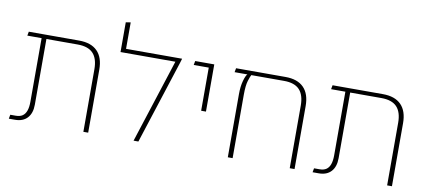

<svg xmlns="http://www.w3.org/2000/svg" viewBox="-69 -1009 2807 1258"><g transform="rotate(10 1334.5 -380.0)"><path d="M531 0V-416Q531 -487 498 -522Q465 -557 395 -557H155V-584H400Q480 -584 521.5 -542Q563 -500 563 -419V0ZM35 0 40 -27H76Q104 -27 121 -38.5Q138 -50 146.5 -73.5Q155 -97 155 -134V-572H187V-120Q187 -63 158 -31.5Q129 0 76 0ZM60 -557 65 -584H160V-557Z M712 -584H1085L1077 -557L897 0H865L1045 -557H680V-755L712 -760Z M1267 -270V-584H1299V-270ZM1167 -557 1172 -584H1287V-557Z M1773 -584Q1853 -584 1894.5 -542Q1936 -500 1936 -419V0H1904V-416Q1904 -487 1871 -522Q1838 -557 1768 -557H1550Q1544 -547 1534 -515Q1524 -483 1524 -421V0H1492V-421Q1492 -471 1502.5 -509Q1513 -547 1524 -557H1492V-584ZM1439 -557 1444 -584H1602V-557Z M2552 0V-416Q2552 -487 2519 -522Q2486 -557 2416 -557H2176V-584H2421Q2501 -584 2542.5 -542Q2584 -500 2584 -419V0ZM2056 0 2061 -27H2097Q2125 -27 2142 -38.5Q2159 -50 2167.5 -73.5Q2176 -97 2176 -134V-572H2208V-120Q2208 -63 2179 -31.5Q2150 0 2097 0ZM2081 -557 2086 -584H2181V-557Z"/></g></svg>

Font: Noto Sans Hebrew Light
Style: Regular
Weight: 100
Version: Version 3.000